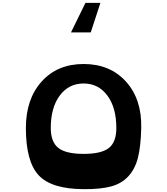

<svg xmlns="http://www.w3.org/2000/svg" viewBox="-20 -1308 1175 1350"><path d="M581 -1288H686L618 -1080H479ZM568 22Q342 21 252 -75.5Q162 -172 162 -408Q162 -612 273 -735Q384 -858 568 -858Q754 -858 866 -734Q978 -610 973 -407Q970 -279 950 -199.5Q930 -120 882.5 -68.5Q835 -17 760.5 3Q686 23 568 22ZM798 -408Q798 -551 735 -636Q672 -721 568 -721Q463 -721 400 -636Q337 -551 337 -408Q337 -310 390 -268Q443 -226 568 -226Q693 -226 745.5 -267.5Q798 -309 798 -408Z"/></svg>

Font: OpenDyslexic
Style: Bold
Weight: 800
Designer: Abbie Gonzalez
Version: Version 0.920;hotconv 1.0.109;makeotfexe 2.5.65596